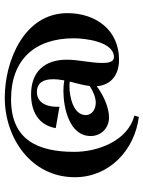

<svg xmlns="http://www.w3.org/2000/svg" viewBox="84 -628 616 825"><g transform="rotate(-90 392.5 -215.0)"><path d="M749 -234C749 -419 545 -503 386 -503C211 -503 44 -389 44 -202C44 -54 160 55 303 73L309 54C201 26 153 -102 153 -204C153 -362 205 -476 379 -476C549 -476 641 -374 641 -206C641 -159 627 -34 560 -34C536 -34 535 -66 535 -83C535 -135 549 -185 549 -237C549 -331 498 -390 400 -390C329 -390 268 -360 255 -284L347 -268C344 -311 358 -365 410 -365C452 -365 465 -334 465 -296C465 -279 463 -263 460 -247C445 -250 430 -251 415 -251C343 -251 221 -226 221 -134C221 -88 256 -55 301 -55C342 -55 396 -78 435 -108C440 -44 486 -12 549 -12C676 -12 749 -111 749 -234ZM436 -138C414 -124 388 -112 364 -112C338 -112 311 -127 311 -155C311 -209 392 -225 432 -225C439 -225 447 -225 455 -224C448 -195 439 -166 436 -138Z"/></g></svg>

Font: Original Surfer
Style: Regular
Weight: 400
Designer: Astigmatic (AOETI)
Foundry: Astigmatic (AOETI)
Version: Version 1.001